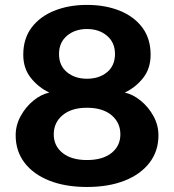

<svg xmlns="http://www.w3.org/2000/svg" viewBox="-20 -753 711 784"><path d="M335 -733Q409.5 -733 468.2 -709.5Q527 -686 561 -640.8Q595 -595.5 595 -529.5Q595 -473.5 564.5 -434.8Q534 -396 489.5 -375Q522.5 -368 554.2 -342.2Q586 -316.5 606.5 -279.2Q627 -242 627 -200.5Q627 -136 590.5 -88.5Q554 -41 488.5 -15.2Q423 10.5 335 10.5Q247.5 10.5 182 -15.2Q116.5 -41 80.2 -88.5Q44 -136 44 -200.5Q44 -242 64.5 -279.2Q85 -316.5 116.5 -342.2Q148 -368 181.5 -375Q137 -396 106 -434.8Q75 -473.5 75 -529.5Q75 -595.5 109.2 -640.8Q143.5 -686 202.5 -709.5Q261.5 -733 335 -733ZM335 -431.5Q385 -431.5 417.2 -458.2Q449.5 -485 449.5 -532.5Q449.5 -579.5 417 -607Q384.5 -634.5 335 -634.5Q286 -634.5 253.5 -607Q221 -579.5 221 -532.5Q221 -485 253.5 -458.2Q286 -431.5 335 -431.5ZM335 -99.5Q399 -99.5 435.2 -128.2Q471.5 -157 471.5 -204.5Q471.5 -252.5 435.2 -282.8Q399 -313 335 -313Q272 -313 235.8 -282.8Q199.5 -252.5 199.5 -204.5Q199.5 -157 235.8 -128.2Q272 -99.5 335 -99.5Z"/></svg>

Font: Public Sans
Style: Bold
Weight: 700
Designer: The Public Sans project authors (U.S. Web Design System). Libre Franklin designed by Pablo Impallari and Rodrigo Fuenzal
Version: Version 1.008; ttfautohint (v1.8.1) -l 8 -r 50 -G 200 -x 14 